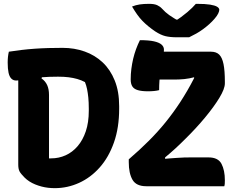

<svg xmlns="http://www.w3.org/2000/svg" viewBox="-20 -969 1290 999"><path d="M306 -720Q367 -720 420.5 -701Q474 -682 514 -644.5Q554 -607 577 -550Q600 -493 600 -417V-403Q600 -305 573 -228Q546 -151 499 -98Q452 -45 391.5 -17.5Q331 10 265 10Q248 10 230.5 8Q213 6 196 1.5Q179 -3 163 -9.5Q147 -16 133 -25Q119 -34 108 -45Q88 -65 81.5 -77.5Q75 -90 75 -113Q75 -176 75 -237Q75 -298 75 -357Q75 -416 75 -473.5Q75 -531 75 -589H205L196 -561Q216 -547 225.5 -526Q235 -505 235 -475Q235 -434 235 -392.5Q235 -351 235 -310Q235 -269 235 -227.5Q235 -186 235 -145Q237 -145 239 -145Q241 -145 242.5 -145Q244 -145 246 -145Q286 -145 321.5 -161Q357 -177 384 -208.5Q411 -240 426.5 -286Q442 -332 442 -393V-403Q442 -437 439.5 -461.5Q437 -486 433 -505.5Q429 -525 422 -542Q403 -552 382 -558Q361 -564 337 -567Q313 -570 282 -570Q235 -570 198 -567Q161 -564 134 -560Q107 -556 89.5 -553Q72 -550 64 -550Q49 -550 39 -560Q29 -570 24.5 -590.5Q20 -611 20 -643Q20 -660 21.5 -673.5Q23 -687 26 -700Q58 -705 91.5 -709Q125 -713 160 -715.5Q195 -718 231.5 -719Q268 -720 306 -720ZM1147 0H741Q689 0 669.5 -33.5Q650 -67 650 -125V-140Q707 -189 754.5 -236.5Q802 -284 842 -333.5Q882 -383 918 -438Q927 -452 936 -466.5Q945 -481 954 -496.5Q963 -512 971.5 -527.5Q980 -543 988.5 -559.5Q997 -576 1006 -593L990 -519V-599L1019 -575Q1005 -571 992 -567.5Q979 -564 966 -561.5Q953 -559 939 -557.5Q925 -556 910 -555.5Q895 -555 878 -555H777Q753 -555 737 -569.5Q721 -584 713 -607Q705 -630 704 -654.5Q703 -679 710 -700H1078Q1105 -700 1120.5 -685Q1136 -670 1143 -635.5Q1150 -601 1150 -544V-535Q1150 -507 1121.5 -460Q1093 -413 1046.5 -357Q1000 -301 944 -246Q931 -233 918 -220.5Q905 -208 892 -196Q879 -184 865.5 -172.5Q852 -161 839 -150Q826 -139 813 -128L839 -178V-121L809 -140Q836 -143 858.5 -144.5Q881 -146 900.5 -147.5Q920 -149 937.5 -149.5Q955 -150 970.5 -150Q986 -150 1000 -150H1065Q1115 -150 1132.5 -116.5Q1150 -83 1150 -31Q1150 -21 1149.5 -13.5Q1149 -6 1147 0ZM808 -500Q797 -497 782 -495.5Q767 -494 750 -494Q717 -494 697 -500Q677 -506 668.5 -519.5Q660 -533 660 -556Q660 -584 663.5 -611Q667 -638 673 -663.5Q679 -689 688 -713.5Q697 -738 708 -760Q754 -760 781 -754Q808 -748 820.5 -737Q833 -726 833 -711Q833 -680 827 -651.5Q821 -623 814.5 -588Q808 -553 808 -500ZM964 -775Q954 -775 943 -775Q932 -775 921.5 -775Q911 -775 900 -775Q865 -775 840.5 -781Q816 -787 787 -806Q768 -819 751.5 -832.5Q735 -846 720.5 -861Q706 -876 693 -894.5Q680 -913 667 -935Q687 -943 707.5 -946Q728 -949 756 -949Q783 -949 798 -942Q813 -935 823 -924Q840 -905 860.5 -890.5Q881 -876 923 -852L867 -867Q884 -867 901 -867Q918 -867 935 -867L880 -851Q927 -882 955 -906Q983 -930 999 -949H1005Q1048 -949 1073 -945Q1098 -941 1109.5 -934Q1121 -927 1121 -918Q1121 -911 1115.5 -899Q1110 -887 1096 -871Q1084 -857 1069 -843.5Q1054 -830 1037 -817.5Q1020 -805 1001.5 -794.5Q983 -784 964 -775Z"/></svg>

Font: Recursive Casual ExtraBold
Style: Regular
Weight: 800
Version: Version 1.047